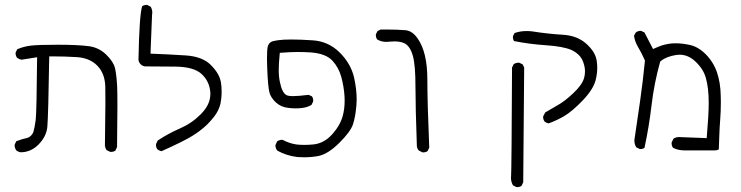

<svg xmlns="http://www.w3.org/2000/svg" viewBox="-20 -521 3040 788"><path d="M410.6 77.1Q412.1 87.4 417.5 95.2L432.1 102.1Q433.6 102.5 434.6 102.5Q445.8 102.5 453.6 97.2L460.4 82.5Q461.9 -25.9 461.9 -84.5Q461.9 -143.1 460.9 -165Q458.5 -211.9 452.1 -241.2Q445.8 -267.6 415.8 -296.9Q385.7 -326.2 344.2 -331.5Q298.8 -337.4 217.3 -337.4Q135.7 -337.4 106 -333.7Q76.2 -330.1 50.8 -318.8L44.4 -306.2Q43.9 -304.7 43.9 -303.7Q43.9 -291.5 50.3 -283.7Q58.1 -277.8 68.4 -275.9L132.3 -286.1Q130.4 -60.5 126.5 -28.8Q122.1 3.9 117.2 20Q113.8 29.3 107.4 35.6Q99.1 43.9 86.4 46.4Q73.2 48.8 46.9 58.6L40.5 71.8Q40 73.2 40 74.2Q40 86.9 46.9 96.2Q54.7 102.5 65.4 104Q107.9 103.5 139.4 70.8Q170.9 38.1 174.3 -1Q178.2 -44.4 182.1 -289.6H195.3Q245.6 -289.6 294.9 -286.6Q348.6 -283.2 379.6 -251.2Q410.6 -219.2 412.1 -166Q412.6 -149.4 412.6 -100.8Q412.6 -52.2 410.6 77.1Z M884.8 -95.2Q886.2 -102.5 887.9 -115.2Q889.6 -127.9 889.6 -146.5Q889.6 -165 886.7 -182.9Q883.8 -200.7 874 -217.8Q863.3 -236.3 845.2 -254.4Q810.5 -289.1 742.2 -293.5Q668.5 -298.3 597.7 -300.8L604 -459Q605 -463.9 605 -468.8Q605 -482.9 598.1 -493.7L584.5 -500.5Q583 -501 581.8 -501Q580.6 -501 578.6 -500.7Q576.7 -500.5 574.7 -500.2Q572.8 -500 570.8 -499Q566.9 -498 563.5 -495.6Q551.8 -460.9 548.3 -275.4Q549.8 -264.6 557.1 -257.3Q564.5 -250 575.2 -248.5Q631.3 -248.5 700.7 -247.6Q775.9 -246.6 807.9 -216.8Q839.8 -187 843.3 -141.6Q843.3 -138.2 843.3 -134.8Q843.3 -91.3 803.7 -51.8Q766.6 -14.6 718.3 6.3Q669.9 27.3 627.4 55.7L620.6 69.8Q620.1 71.3 620.1 72.3Q620.1 84.5 626.5 92.3Q633.8 97.7 642.6 99.6Q684.6 81.1 725.1 61Q791 28.8 832.5 -12.2Q845.7 -25.9 857.9 -41Q877.9 -66.4 884.8 -95.2Z M1246.6 -131.8Q1204.6 -126.5 1182.6 -126.5Q1163.1 -126.5 1155.3 -130.9Q1137.7 -140.6 1128.9 -183.6Q1124 -205.1 1124 -232.9Q1124 -260.7 1127.4 -293.5L1128.4 -304.2Q1171.9 -307.6 1201.4 -307.6Q1231 -307.6 1257.3 -305.7Q1317.9 -300.8 1344.7 -271.5Q1370.1 -243.7 1380.6 -205.6Q1391.1 -167.5 1394 -126Q1394.5 -116.2 1394.5 -106.9Q1394.5 -74.7 1386.7 -45.4Q1376 -6.3 1343.8 29.8Q1310.1 67.4 1266.1 71.8Q1245.6 73.7 1228.3 73.7Q1210.9 73.7 1195.8 71.8Q1167 67.4 1140.6 53.2Q1139.6 52.7 1137.5 52.7Q1135.3 52.7 1131.8 53.2Q1124.5 54.7 1117.7 58.6L1110.8 73.7Q1110.4 74.7 1110.4 75.7Q1110.4 87.9 1118.2 97.2Q1155.8 118.2 1200.7 123.5Q1214.8 124.5 1228 124.5Q1258.8 124.5 1287.6 119.1Q1327.1 110.8 1373.5 64.5Q1417.5 20.5 1428.2 -9.3Q1439 -41 1442.9 -90.8Q1443.8 -102.1 1443.8 -113.3Q1443.8 -154.3 1433.6 -201.2Q1420.4 -259.8 1373.5 -306.2Q1327.1 -351.6 1263.2 -355.5Q1211.9 -358.9 1175.8 -358.9Q1141.6 -358.9 1123.3 -356.2Q1105 -353.5 1097.2 -351.1Q1084.5 -346.2 1079.6 -332.5Q1075.7 -320.8 1075.7 -281.2Q1075.7 -263.7 1076.7 -240.7Q1079.6 -165 1085.9 -141.1Q1091.8 -119.6 1112.3 -100.6Q1132.8 -82 1160.6 -78.6Q1178.2 -76.2 1192.4 -76.2Q1206.5 -76.2 1218.3 -77.6Q1240.7 -80.1 1258.3 -90.3L1265.1 -104Q1265.6 -105.5 1265.6 -108.6Q1265.6 -111.8 1264.4 -116.5Q1263.2 -121.1 1260.3 -125.5Z M1715.8 104.5Q1727.1 104.5 1734.9 99.1L1741.7 85Q1733.9 -101.1 1733.9 -194.8Q1733.9 -306.2 1694.3 -362.8Q1672.4 -394.5 1644.5 -397Q1610.4 -399.9 1563.5 -399.9Q1553.2 -399.9 1542.5 -399.9L1529.3 -393.6L1522.9 -380.4Q1522.5 -378.9 1522.5 -377.9Q1522.5 -366.2 1528.3 -358.9Q1544.9 -349.1 1565.9 -349.1Q1571.8 -349.1 1580.3 -350.1Q1588.9 -351.1 1598.6 -351.1Q1622.1 -351.1 1638.2 -344.2Q1663.6 -332.5 1674.8 -290.5Q1685.1 -252.9 1685.1 -166Q1685.1 -81.5 1690.9 79.1Q1691.9 85.9 1694.1 90.1Q1696.3 94.2 1698.7 96.7L1713.4 104Q1714.8 104.5 1715.8 104.5Z M2431.2 -243.2Q2431.2 -256.8 2429.2 -270.5Q2424.3 -307.1 2386.7 -341.1Q2349.1 -375 2290 -378.4Q2226.1 -382.3 2165 -392.1Q2152.8 -393.6 2141.6 -393.6Q2114.3 -393.6 2091.8 -385.3L2085.4 -372.6Q2085 -371.1 2085 -369.1Q2085 -367.2 2085.4 -364.3Q2086.4 -357.9 2089.4 -352.5Q2152.8 -339.8 2221.9 -335.2Q2291 -330.6 2325.2 -315.9Q2342.3 -308.1 2355.2 -295.4Q2368.2 -282.7 2374.5 -263.7Q2380.9 -244.6 2380.9 -228.8Q2380.9 -212.9 2377 -200.2Q2368.2 -171.4 2332 -137.7Q2297.9 -105.5 2269 -89.4L2217.8 -59.6L2209.5 -43.9Q2209 -43 2209 -42Q2209 -29.8 2215.3 -22Q2222.7 -16.1 2231.9 -14.6Q2266.1 -27.3 2295.4 -44.4Q2328.6 -64 2371.8 -109.1Q2415 -154.3 2424.8 -192.9Q2431.2 -218.3 2431.2 -243.2ZM2099.1 246.6Q2100.6 247.1 2103.8 247.1Q2106.9 247.1 2111.6 245.8Q2116.2 244.6 2120.6 241.7L2127.4 227.1L2131.3 -244.1L2125 -256.8L2111.8 -263.2Q2110.4 -263.7 2109.4 -263.7Q2097.2 -263.7 2088.4 -257.8L2081.5 -244.1Q2079.6 174.3 2077.6 202.1Q2077.1 205.1 2077.1 208Q2077.1 225.6 2085.4 239.7Z M2795.4 96.2H2903.8Q2906.7 96.2 2912.6 96.2Q2918.5 96.2 2921.6 95.5Q2924.8 94.7 2925.8 94.2Q2926.8 93.8 2927.7 93.3Q2928.7 92.8 2929.4 92Q2930.2 91.3 2930.2 89.8Q2931.2 68.8 2932.1 36.6Q2933.1 4.4 2935.8 -29.8Q2938.5 -64 2938.5 -102.1Q2938.5 -114.7 2938 -128.9Q2937 -182.1 2922.4 -224.6Q2907.7 -267.1 2876 -298.8Q2844.2 -330.6 2807.1 -337.4Q2778.3 -343.3 2753.4 -343.3Q2737.8 -343.3 2727.5 -341.6Q2717.3 -339.8 2710.7 -338.4Q2704.1 -336.9 2697.8 -335Q2684.6 -330.6 2671.4 -324.7L2660.2 -319.8L2625 -387.7L2611.8 -394Q2610.8 -394.5 2609.9 -394.5Q2597.7 -394.5 2588.9 -387.2L2582 -374Q2585.9 -349.6 2598.1 -329.1Q2613.3 -303.7 2627 -272.5Q2618.7 -187 2606.9 -105.5L2583.5 54.7Q2583.5 70.8 2591.3 83.5L2605 90.3Q2606.4 90.8 2607.4 90.8Q2617.7 90.8 2625 85.9Q2643.6 0.5 2654.1 -89.4Q2664.6 -179.2 2689.5 -268.1L2692.9 -271Q2713.9 -288.6 2754.9 -295.4Q2762.2 -296.4 2769.5 -296.4Q2804.2 -296.4 2833 -269.5Q2866.2 -238.8 2876.5 -202.6Q2888.7 -161.1 2888.7 -99.1Q2888.7 -49.3 2880.4 45.9L2767.1 41.5Q2753.4 41.5 2744.1 48.3L2736.8 63Q2736.3 64.5 2736.3 65.9Q2736.3 77.6 2742.2 85.4Q2762.7 96.2 2788.1 96.2Q2791.5 96.2 2795.4 96.2Z"/></svg>

Font: NaikaiFont
Style: ExtraLight
Weight: 200
Version: Version 1.89